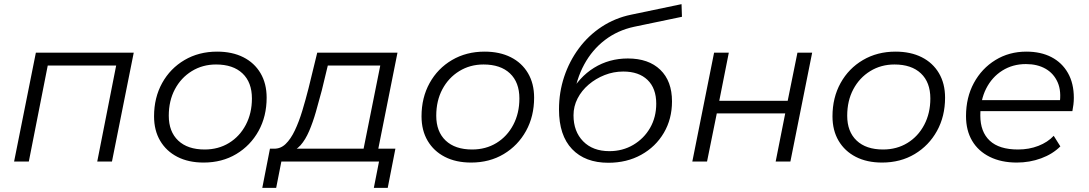

<svg xmlns="http://www.w3.org/2000/svg" viewBox="-20 -779 5251 926"><path d="M48 0 153 -525H625L520 0H449L544 -482L559 -463H192L214 -482L119 0Z M962 5Q889 5 835.5 -22.5Q782 -50 752.5 -100Q723 -150 723 -218Q723 -308 762 -378.5Q801 -449 870 -489.5Q939 -530 1027 -530Q1100 -530 1153.5 -503Q1207 -476 1236.5 -426Q1266 -376 1266 -308Q1266 -218 1227 -147.5Q1188 -77 1119.5 -36Q1051 5 962 5ZM967 -58Q1033 -58 1084.5 -89.5Q1136 -121 1165.5 -177Q1195 -233 1195 -304Q1195 -382 1149.5 -425Q1104 -468 1022 -468Q957 -468 905 -436Q853 -404 823.5 -348.5Q794 -293 794 -221Q794 -144 839.5 -101Q885 -58 967 -58Z M1728 -34 1814 -463H1561L1532 -343Q1518 -290 1503.5 -239.5Q1489 -189 1471 -147Q1453 -105 1429.5 -78.5Q1406 -52 1374 -48L1301 -62Q1333 -61 1357.5 -84.5Q1382 -108 1402 -150Q1422 -192 1438 -245Q1454 -298 1468 -353L1510 -525H1897L1799 -34ZM1245 127 1282 -62H1887L1850 127H1783L1808 0H1337L1312 127Z M2252 5Q2179 5 2125.5 -22.5Q2072 -50 2042.5 -100Q2013 -150 2013 -218Q2013 -308 2052 -378.5Q2091 -449 2160 -489.5Q2229 -530 2317 -530Q2390 -530 2443.5 -503Q2497 -476 2526.5 -426Q2556 -376 2556 -308Q2556 -218 2517 -147.5Q2478 -77 2409.5 -36Q2341 5 2252 5ZM2257 -58Q2323 -58 2374.5 -89.5Q2426 -121 2455.5 -177Q2485 -233 2485 -304Q2485 -382 2439.5 -425Q2394 -468 2312 -468Q2247 -468 2195 -436Q2143 -404 2113.5 -348.5Q2084 -293 2084 -221Q2084 -144 2129.5 -101Q2175 -58 2257 -58Z M2914 6Q2802 6 2739 -60Q2676 -126 2676 -251Q2676 -334 2701 -409Q2726 -484 2772 -546Q2818 -608 2882 -650Q2946 -692 3023 -708L3267 -759L3269 -698L3039 -650Q2959 -633 2897.5 -586Q2836 -539 2797.5 -468Q2759 -397 2747 -308L2726 -321Q2772 -407 2845 -452Q2918 -497 3008 -497Q3108 -497 3164.5 -442.5Q3221 -388 3221 -290Q3221 -205 3181.5 -138Q3142 -71 3072.5 -32.5Q3003 6 2914 6ZM2919 -50Q2983 -50 3034.5 -80.5Q3086 -111 3115.5 -162.5Q3145 -214 3145 -279Q3145 -353 3103 -393.5Q3061 -434 2986 -434Q2939 -434 2896 -417Q2853 -400 2819 -371Q2785 -342 2765.5 -304Q2746 -266 2746 -223Q2746 -145 2792.5 -97.5Q2839 -50 2919 -50Z M3319 0 3424 -525H3495L3449 -293H3779L3826 -525H3897L3792 0H3721L3767 -232H3437L3390 0Z M4234 5Q4161 5 4107.5 -22.5Q4054 -50 4024.5 -100Q3995 -150 3995 -218Q3995 -308 4034 -378.5Q4073 -449 4142 -489.5Q4211 -530 4299 -530Q4372 -530 4425.5 -503Q4479 -476 4508.5 -426Q4538 -376 4538 -308Q4538 -218 4499 -147.5Q4460 -77 4391.5 -36Q4323 5 4234 5ZM4239 -58Q4305 -58 4356.5 -89.5Q4408 -121 4437.5 -177Q4467 -233 4467 -304Q4467 -382 4421.5 -425Q4376 -468 4294 -468Q4229 -468 4177 -436Q4125 -404 4095.5 -348.5Q4066 -293 4066 -221Q4066 -144 4111.5 -101Q4157 -58 4239 -58Z M4884 5Q4809 5 4753.5 -22.5Q4698 -50 4668.5 -100Q4639 -150 4639 -219Q4639 -309 4677 -379Q4715 -449 4781 -489.5Q4847 -530 4930 -530Q5000 -530 5051 -503.5Q5102 -477 5130.5 -427Q5159 -377 5159 -307Q5159 -291 5157 -274.5Q5155 -258 5152 -243H4691L4700 -296H5119L5090 -276Q5100 -339 5081 -382Q5062 -425 5022.5 -447.5Q4983 -470 4928 -470Q4864 -470 4814 -438.5Q4764 -407 4736 -351.5Q4708 -296 4708 -222Q4708 -143 4753.5 -100.5Q4799 -58 4890 -58Q4943 -58 4988 -75.5Q5033 -93 5062 -124L5094 -73Q5057 -36 5001.5 -15.5Q4946 5 4884 5Z"/></svg>

Font: MOST Montserrat
Style: Italic
Weight: 400
Italic angle: -11.3°
Designer: Julieta Ulanovsky
Foundry: Julieta Ulanovsky
Version: Version 8.000;March 11, 2024;FontCreator 15.0.0.2926 64-bit